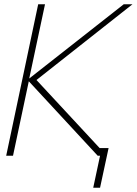

<svg xmlns="http://www.w3.org/2000/svg" viewBox="-20 -730 641 900"><path d="M9 0 159 -710H191L117 -362L560 -710H601L151 -355L447 -36H489L449 150H417L449 0H438L115 -349L41 0Z"/></svg>

Font: Geist Mono Thin
Style: Italic
Weight: 100
Italic angle: -12°
Monospace: yes
Designer: Basement.studio, Andrés Briganti, Mateo Zaragoza
Foundry: Basement.studio, Vercel, Andrés Briganti, Guido Ferreyra, Mateo Zaragoza
Version: Version 1.500; ttfautohint (v1.8.4.7-5d5b)